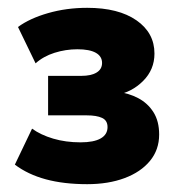

<svg xmlns="http://www.w3.org/2000/svg" viewBox="-20 -729 460 491"><path d="M203 -258Q143 -258 97 -270.5Q51 -283 18 -308L62 -400Q84 -384 116 -374.5Q148 -365 186 -365Q220 -365 237.5 -375Q255 -385 255 -404Q255 -421 241 -427.5Q227 -434 202 -434H103V-535H188Q213 -535 227 -543.5Q241 -552 241 -568Q241 -585 225 -594Q209 -603 178 -603Q148 -603 119.5 -594Q91 -585 71 -567L26 -660Q56 -682 103 -695.5Q150 -709 203 -709Q283 -709 329 -677Q375 -645 375 -592Q375 -551 346 -522Q317 -493 277 -486V-495Q309 -491 333.5 -478Q358 -465 372.5 -442Q387 -419 387 -385Q387 -346 363.5 -317.5Q340 -289 298.5 -273.5Q257 -258 203 -258Z"/></svg>

Font: Nunito Sans 10pt Black
Style: Regular
Weight: 900
Designer: Vernon Adams
Foundry: Vernon Adams
Version: Version 3.101;gftools[0.9.27]